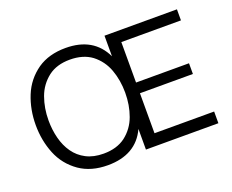

<svg xmlns="http://www.w3.org/2000/svg" viewBox="-114 -891 1323 1093"><g transform="rotate(-20 547.5 -345.0)"><path d="M369.1 9.8Q268.1 9.8 198.7 -38.1Q126 -88.9 93 -170.2Q60.1 -251.5 60.1 -345.2Q60.1 -439 93 -520.3Q126 -601.6 198.7 -652.8Q268.1 -700.2 369.1 -700.2Q537.6 -700.2 602.1 -565.4V-689.9H1041V-623H679.7V-377.9H1000.5V-313H679.7V-70.8H1041V0H602.1V-125Q540 9.8 369.1 9.8ZM369.1 -60.5Q449.2 -60.5 501.5 -99.6Q555.2 -141.1 578.6 -205.6Q602.1 -270 602.1 -345.2Q602.1 -420.4 578.6 -484.9Q555.2 -549.3 501.5 -590.8Q449.2 -629.4 369.1 -629.4Q290 -629.4 238.3 -590.3Q184.6 -548.8 161.1 -484.1Q137.7 -419.4 137.7 -345.2Q137.7 -288.6 150.9 -237.1Q164.1 -185.5 191.9 -146Q219.7 -106.4 263.7 -83.5Q307.6 -60.5 369.1 -60.5Z"/></g></svg>

Font: Acari Sans
Style: Regular
Weight: 400
Designer: Alfredo Marco Pradil and Stefan Peev
Foundry: Hanken Design Co.
Version: Version 1.045;February 4, 2021;FontCreator 13.0.0.2655 64-bi